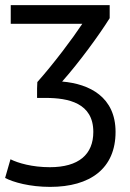

<svg xmlns="http://www.w3.org/2000/svg" viewBox="-24 -542 507 751"><path d="M121 -159H154C244 -159 341 -139 341 -26C341 62 284 112 171 112C102 112 47 96 17 81L-4 154C28 171 93 189 172 189C329 189 428 117 428 -26C428 -162 327 -214 219 -223C285 -297 366 -408 405 -471V-522H18V-449H298C261 -393 187 -294 122 -221L121 -196Z"/></svg>

Font: Repo
Style: Regular
Weight: 400
Designer: Stefan Peev
Foundry: Context Ltd
Version: Version 0.000